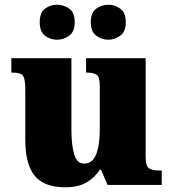

<svg xmlns="http://www.w3.org/2000/svg" viewBox="-20 -782 731 812"><path d="M257 10Q165 10 126 -39.5Q87 -89 87 -189V-402Q87 -445 78.5 -460Q70 -475 32 -475H28V-536H282V-234Q282 -170 293.5 -130Q305 -90 336 -90Q371 -90 386.5 -129Q402 -168 402 -235V-417Q402 -458 388 -466.5Q374 -475 348 -475H344V-536H596V-121Q596 -78 611 -69.5Q626 -61 652 -61H664V0H435L407 -64H402Q380 -30 345 -10Q310 10 257 10ZM439 -614Q410 -614 387 -631Q364 -648 364 -688Q364 -729 387 -745.5Q410 -762 439 -762Q465 -762 488.5 -745.5Q512 -729 512 -688Q512 -648 488.5 -631Q465 -614 439 -614ZM221 -614Q193 -614 170.5 -631Q148 -648 148 -688Q148 -729 170.5 -745.5Q193 -762 221 -762Q249 -762 272.5 -745.5Q296 -729 296 -688Q296 -648 272.5 -631Q249 -614 221 -614Z"/></svg>

Font: Noto Serif Tamil Black
Style: Italic
Weight: 900
Italic angle: -12°
Designer: Indian Type Foundry, Tom Grace, and the Monotype Design Team
Foundry: Monotype Imaging Inc.
Version: Version 2.003; ttfautohint (v1.8.4.7-5d5b)